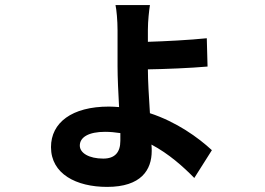

<svg xmlns="http://www.w3.org/2000/svg" viewBox="-20 -654 1040 753"><path d="M293 -83C293 -116 328 -137 392 -137C412 -137 432 -135 452 -132C452 -121 452 -111 452 -102C452 -56 430 -32 385 -32C329 -32 293 -54 293 -83ZM568 -634H433C437 -616 441 -574 441 -535V-394C441 -349 444 -290 447 -234C434 -235 421 -236 407 -236C262 -236 180 -173 180 -77C180 28 279 79 400 79C534 79 575 12 575 -62C575 -69 575 -77 574 -87C642 -51 699 0 742 44L811 -65C757 -115 672 -176 568 -210C564 -272 560 -339 560 -382C627 -383 727 -387 794 -393L791 -504C724 -497 626 -492 560 -490V-537C560 -572 565 -615 568 -634Z"/></svg>

Font: Source Han Sans JP
Style: Bold
Weight: 700
Designer: Ryoko NISHIZUKA 西塚涼子 (kana, bopomofo & ideographs); Paul D. Hunt (Latin, Greek & Cyrillic); Sandoll Communications 산돌커뮤니
Foundry: Adobe
Version: Version 2.002;hotconv 1.0.116;makeotfexe 2.5.65601